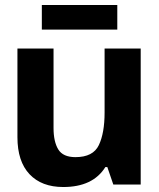

<svg xmlns="http://www.w3.org/2000/svg" viewBox="-20 -741 640 771"><path d="M451 -622V-721H148V-622ZM403 -70H411L435 0H545V-546H400V-289Q400 -207 377 -158.5Q354 -110 283 -110Q233 -110 214 -141Q195 -172 195 -227V-546H50V-190Q50 -93 98.5 -41.5Q147 10 234 10Q353 10 403 -70Z"/></svg>

Font: Noto Sans Mono UI
Style: Bold
Weight: 700
Designer: Monotype Design team
Foundry: Monotype Imaging Inc.
Version: 1.000